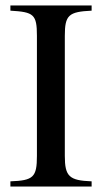

<svg xmlns="http://www.w3.org/2000/svg" viewBox="-20 -682 373 702"><path d="M315 0V-19C233 -22 217 -37 217 -112V-551C217 -627 231 -639 315 -643V-662H18V-643C103 -638 115 -630 115 -551V-112C115 -34 102 -22 18 -19V0Z"/></svg>

Font: XITS
Style: Regular
Weight: 400
Designer: MicroPress Inc., with final additions and corrections provided by Coen Hoffman, Elsevier (retired)
Version: Version 1.302